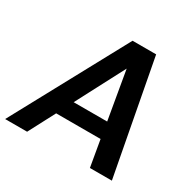

<svg xmlns="http://www.w3.org/2000/svg" viewBox="-175 -861 1030 1022"><g transform="rotate(30 340.0 -350.0)"><path d="M-21 0 358 -700H503L635 0H500L472 -162H199L114 0ZM250 -260H456L405 -556Z"/></g></svg>

Font: DeepMind Sans
Style: Bold Italic
Weight: 700
Italic angle: -10°
Designer: Jonny Pinhorn / Modifications: Colophon Foundry
Foundry: Colophon Foundry
Version: Version 1.002; ttfautohint (v1.8.2)